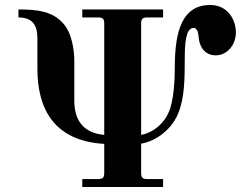

<svg xmlns="http://www.w3.org/2000/svg" viewBox="-20 -750 976 770"><path d="M54 -680C111 -680 130 -648 130 -597V-474C130 -322 190 -185 398 -173V-56C398 -38 392 -32 374 -32H310V0H634V-32H570C552 -32 546 -38 546 -56V-174C593 -181 664 -220 695 -296C720 -357 721 -432 721 -522C721 -608 734 -638 757 -638C773 -638 776 -612 777 -598C781 -555 807 -528 845 -528C891 -528 926 -570 926 -620C926 -670 894 -730 823 -730C712 -730 681 -628 681 -480C681 -427 677 -363 663 -317C642 -249 584 -215 546 -209V-656C546 -674 552 -680 570 -680H634V-712H310V-680H374C392 -680 398 -674 398 -656V-209C311 -217 278 -271 278 -347V-505C278 -551 268 -620 231 -659C188 -704 134 -712 54 -712Z"/></svg>

Font: Old Standard
Style: Bold
Weight: 700
Designer: Alexey Kryukov <alexios@thessalonica.org.ru>
Version: Version 2.0.2